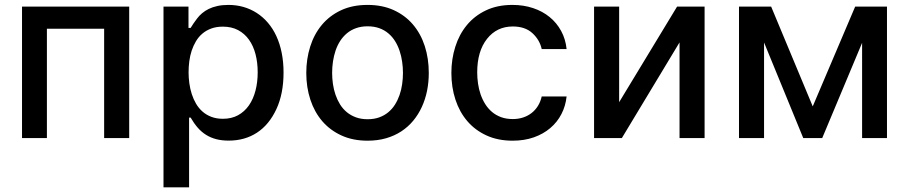

<svg xmlns="http://www.w3.org/2000/svg" viewBox="-20 -573 3772 797"><path d="M516.3 -545.5V0H412.3V-453.8H174.7V0H71.4V-545.5Z M658.7 -545.5H762.4V-457H771.3Q776.3 -465.6 783 -475.3Q789.8 -485.1 798.3 -496.4Q806.8 -507.8 818.7 -517.9Q830.6 -528.1 846.4 -535.9Q862.2 -543.7 882.5 -548.1Q902.7 -552.6 927.9 -552.6Q993.6 -552.6 1045.8 -519.2Q1071.7 -502.5 1092.3 -478.3Q1112.9 -454.2 1127.3 -422.9Q1141.7 -391.7 1149.3 -353.9Q1157 -316.1 1157 -271.7Q1157 -184.3 1127.5 -120.4Q1097.3 -55.4 1046.9 -22.4Q996.4 10.7 929 10.7Q900.9 10.7 878 4.8Q855.1 -1.1 836.1 -12.8Q817.1 -24.5 801.3 -42.4Q785.5 -60.4 771.3 -84.9H764.9V204.5H658.7ZM905.2 -79.9Q941.1 -79.9 968 -94.6Q995 -109.4 1013.1 -135.3Q1031.2 -161.2 1040.5 -196.6Q1049.7 -231.9 1049.7 -272.7Q1049.7 -313.2 1040.7 -348Q1031.6 -382.8 1013.5 -408.2Q995.4 -433.6 968.4 -448Q941.4 -462.4 905.2 -462.4Q878.2 -462.4 857.2 -454.7Q836.3 -447.1 820.5 -433.8Q804.7 -420.5 793.7 -402.2Q782.7 -383.9 775.7 -362.9Q768.8 -342 765.8 -318.9Q762.8 -295.8 762.8 -272.7Q762.8 -250 766 -226.9Q769.2 -203.8 776.1 -182.4Q783 -160.9 794 -142.2Q805 -123.6 820.8 -109.7Q836.6 -95.9 857.6 -87.9Q878.6 -79.9 905.2 -79.9Z M1505.7 -552.6Q1567.1 -552.6 1614.5 -530.9Q1661.9 -509.2 1694.2 -471.2Q1726.6 -433.2 1743.3 -381.6Q1759.9 -329.9 1759.9 -270.2Q1759.9 -231.9 1752.7 -196Q1745.4 -160.2 1731 -128.9Q1716.6 -97.7 1695.3 -71.9Q1674 -46.2 1645.8 -27.7Q1617.5 -9.2 1582.6 0.9Q1547.6 11 1505.7 11Q1444.6 11 1397.4 -10.7Q1350.1 -32.3 1317.6 -70.1Q1285.2 -108 1268.3 -159.4Q1251.4 -210.9 1251.4 -270.2Q1251.4 -328.1 1267.6 -379.4Q1283.7 -430.8 1315.7 -469.3Q1347.7 -507.8 1395.2 -530.2Q1442.8 -552.6 1505.7 -552.6ZM1358.7 -270.6Q1358.7 -247.5 1362 -224.3Q1365.4 -201 1372.7 -179.7Q1380 -158.4 1391.5 -139.7Q1403.1 -121.1 1419.6 -107.4Q1436.1 -93.8 1457.6 -85.9Q1479 -78.1 1506 -78.1Q1533 -78.1 1554.2 -85.8Q1575.3 -93.4 1591.6 -106.9Q1608 -120.4 1619.5 -138.7Q1631 -157 1638.5 -178.4Q1646 -199.9 1649.3 -223.4Q1652.7 -246.8 1652.7 -270.6Q1652.7 -293.7 1649.3 -316.9Q1646 -340.2 1638.8 -361.7Q1631.7 -383.2 1620.2 -401.8Q1608.7 -420.5 1592.3 -434.3Q1576 -448.2 1554.5 -456Q1533 -463.8 1506 -463.8Q1479.4 -463.8 1457.9 -456.1Q1436.4 -448.5 1420.1 -434.8Q1403.8 -421.2 1392 -402.9Q1380.3 -384.6 1373 -363.1Q1365.8 -341.6 1362.2 -318Q1358.7 -294.4 1358.7 -270.6Z M1853.7 -270.2Q1853.7 -327.4 1869.9 -378.7Q1886 -430 1918 -468.8Q1949.9 -507.5 1997.3 -530Q2044.7 -552.6 2106.9 -552.6Q2153.4 -552.6 2192.8 -539.4Q2232.2 -526.3 2261.7 -502.1Q2291.2 -478 2309.5 -444.2Q2327.8 -410.5 2332 -369.3H2228.7Q2220.2 -407.7 2190 -435.4Q2159.8 -463.1 2108.7 -463.1Q2042.3 -463.1 2001.8 -411.9Q1960.9 -360.4 1960.9 -272.7Q1960.9 -249.3 1964.3 -225.9Q1967.7 -202.4 1975.1 -180.9Q1982.6 -159.4 1994.3 -140.8Q2006 -122.2 2022.4 -108.3Q2038.7 -94.5 2060.2 -86.6Q2081.7 -78.8 2108.7 -78.8Q2131.4 -78.8 2151.1 -85.2Q2170.8 -91.6 2186.4 -103.7Q2202.1 -115.8 2212.9 -133.2Q2223.7 -150.6 2228.7 -172.6H2332Q2327.8 -132.8 2310.4 -99.3Q2293 -65.7 2264 -41.2Q2235.1 -16.7 2195.7 -2.8Q2156.2 11 2108 11Q2046.9 11 1999.6 -10.7Q1952.4 -32.3 1919.9 -70.1Q1887.4 -108 1870.6 -159.3Q1853.7 -210.6 1853.7 -270.2Z M2446 -545.5H2550.1V-148.8L2790.5 -545.5H2904.8V0H2800.8V-397L2561.4 0H2446Z M3047.6 0V-545.5H3181.1L3353.7 -131.4L3529.8 -545.5H3661.9V0H3558.6V-395.2L3393.1 0H3314.3L3151.6 -396.7V0Z"/></svg>

Font: Inter P Medium
Style: Regular
Weight: 500
Designer: Rasmus Andersson
Foundry: rsms
Version: Version 3.018;git-588b23468